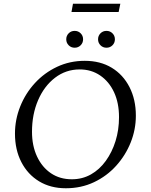

<svg xmlns="http://www.w3.org/2000/svg" viewBox="-20 -996 806 1026"><path d="M332 10Q250 10 189 -27Q128 -64 94 -130Q60 -196 60 -282Q60 -357 88 -427Q116 -497 166.5 -552Q217 -607 285 -639Q353 -671 433 -671Q516 -671 577 -634Q638 -597 672 -530.5Q706 -464 706 -378Q706 -304 678.5 -235Q651 -166 601 -110.5Q551 -55 482.5 -22.5Q414 10 332 10ZM364 -38Q420 -38 466 -64Q512 -90 545.5 -136.5Q579 -183 597.5 -242.5Q616 -302 616 -370Q616 -446 589.5 -503Q563 -560 515.5 -592.5Q468 -625 406 -625Q332 -625 274 -580.5Q216 -536 183.5 -460.5Q151 -385 151 -292Q151 -217 178 -159.5Q205 -102 252.5 -70Q300 -38 364 -38ZM362 -932 370 -976H623L614 -932ZM379 -741Q360 -741 347 -754Q334 -767 334 -786Q334 -805 347 -818Q360 -831 379 -831Q398 -831 411 -818Q424 -805 424 -786Q424 -767 411 -754Q398 -741 379 -741ZM549 -741Q530 -741 517 -754Q504 -767 504 -786Q504 -805 517 -818Q530 -831 549 -831Q568 -831 581 -818Q594 -805 594 -786Q594 -767 581 -754Q568 -741 549 -741Z"/></svg>

Font: Spectral
Style: Italic
Weight: 400
Italic angle: -10°
Designer: Jean-Baptiste Levee
Foundry: Production Type
Version: Version 2.001